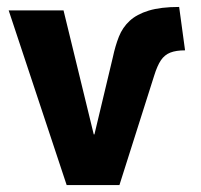

<svg xmlns="http://www.w3.org/2000/svg" viewBox="-20 -533 578 553"><path d="M172 0 5 -503H163L250 -146H252L305 -368Q312 -401 322.5 -427.5Q333 -454 353.5 -473Q374 -492 408.5 -502.5Q443 -513 496 -513L513 -388Q487 -388 470.5 -381.5Q454 -375 443.5 -359.5Q433 -344 424 -315L324 0Z"/></svg>

Font: Nunito Sans 7pt Condensed ExtraBold
Style: Regular
Weight: 800
Width: 3
Designer: Vernon Adams
Foundry: Vernon Adams
Version: Version 3.101;gftools[0.9.27]